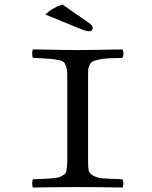

<svg xmlns="http://www.w3.org/2000/svg" viewBox="-20 -837 680 859"><path d="M374 -122Q374 -90 376.5 -76Q379 -62 396.5 -51.5Q414 -41 440.5 -39Q467 -37 527 -35Q532 -30 532 -16Q532 -2 527 2Q427 0 328 0Q226 0 128 2Q124 -2 124 -16Q124 -30 128 -35Q163 -36 183 -37Q203 -38 222.5 -40Q242 -42 250.5 -46.5Q259 -51 267 -56Q275 -61 277 -72Q279 -83 280 -93Q281 -103 281 -122V-491Q281 -517 278.5 -529.5Q276 -542 270 -553Q264 -564 244.5 -568Q225 -572 201 -574Q177 -576 128 -578Q124 -582 124 -597Q124 -612 128 -616Q278 -613 327 -613Q380 -613 527 -616Q532 -612 532 -597Q532 -582 527 -578Q486 -577 464 -576Q442 -575 422 -570.5Q402 -566 394.5 -562Q387 -558 381 -546.5Q375 -535 374.5 -524Q374 -513 374 -491ZM259 -817 380 -733Q395 -722 395 -712Q395 -706 390.5 -701.5Q386 -697 380 -697Q365 -697 337 -709L183 -772Q214 -802 259 -817Z"/></svg>

Font: Libertinus Mono
Style: Regular
Weight: 400
Designer: Philipp H. Poll
Foundry: Khaled Hosny
Version: Version 6.7